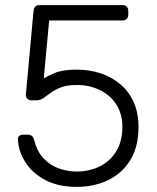

<svg xmlns="http://www.w3.org/2000/svg" viewBox="-20 -720 612 750"><path d="M280 10Q207 10 156.5 -17Q106 -44 79 -86.5Q52 -129 50 -175Q49 -184 55 -189Q61 -194 70 -194H89Q97 -194 103.5 -190Q110 -186 114 -171Q125 -128 150.5 -101Q176 -74 210 -62Q244 -50 280 -50Q329 -50 369.5 -70Q410 -90 434 -129Q458 -168 458 -224Q458 -276 434 -312.5Q410 -349 369.5 -368.5Q329 -388 280 -388Q243 -388 219 -379Q195 -370 179 -358Q163 -346 150 -337Q137 -328 121 -328H103Q94 -328 87 -334.5Q80 -341 81 -350L111 -677Q112 -688 117.5 -694Q123 -700 133 -700H459Q469 -700 475 -694Q481 -688 481 -678V-662Q481 -652 475 -646Q469 -640 459 -640H172L151 -414Q162 -421 193 -434.5Q224 -448 280 -448Q330 -448 373.5 -433.5Q417 -419 450.5 -390.5Q484 -362 502.5 -320.5Q521 -279 521 -224Q521 -146 488.5 -94Q456 -42 401.5 -16Q347 10 280 10Z"/></svg>

Font: Rubik Light
Style: Regular
Weight: 300
Designer: Hubert and Fischer
Foundry: Hubert and Fischer
Version: Version 2.300;gftools[0.9.30]